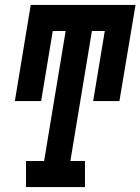

<svg xmlns="http://www.w3.org/2000/svg" viewBox="-20 -755 567 775"><path d="M85 0V-105H158L245 -630H193L146 -347H40L104 -735H527L462 -347H356L403 -630H351L264 -105H323V0Z"/></svg>

Font: Iosevka Curly Slab XBdObl
Style: Regular
Weight: 800
Italic angle: -9°
Monospace: yes
Designer: Belleve Invis
Foundry: Belleve Invis
Version: Version 11.1.0; ttfautohint (v1.8.3)